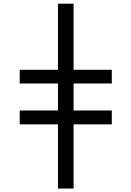

<svg xmlns="http://www.w3.org/2000/svg" viewBox="-20 -831 727 1069"><path d="M89.8 -138.7V-215.8H302.7V-366.2H89.8V-442.4H302.7V-810.5H389.6V-442.4H602.5V-366.2H389.6V-215.8H602.5V-138.7H389.6V218.8H302.7V-138.7Z"/></svg>

Font: Gen Shin Gothic Regular
Style: Regular
Weight: 400
Designer: [Source Han Sans]
Ryoko NISHIZUKA  (kana & ideographs); Paul D. Hunt (Latin, Greek & Cyrillic); Wenlong ZHANG  (bopomofo
Version: Version 1.002.20150607